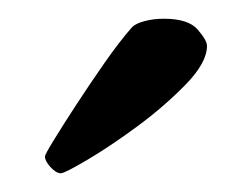

<svg xmlns="http://www.w3.org/2000/svg" viewBox="-20 -707 265 205"><path d="M155 -687Q181 -687 191 -675.5Q201 -664 201 -658Q201 -640 178 -616.5Q155 -593 126.5 -572Q98 -551 73.5 -536.5Q49 -522 45 -522Q40 -522 34 -528.5Q28 -535 28 -540Q28 -542 37.5 -557.5Q47 -573 61 -594.5Q75 -616 91 -639Q107 -662 121 -678Q125 -682 134.5 -684.5Q144 -687 155 -687Z"/></svg>

Font: Vermiglione
Style: Bold
Weight: 700
Version: Version 1.000